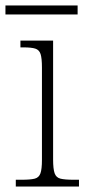

<svg xmlns="http://www.w3.org/2000/svg" viewBox="-32 -685 318 705"><path d="M26 0V-25H48Q80 -25 95.5 -29Q111 -33 116.5 -48.5Q122 -64 122 -98V-437Q122 -471 117 -486.5Q112 -502 97.5 -506.5Q83 -511 55 -511H43V-536H163V-99Q163 -65 168.5 -49Q174 -33 190 -29Q206 -25 238 -25H258V0ZM-12 -632V-665H253V-632Z"/></svg>

Font: Noto Serif Tamil SemiCondensed ExtraLight
Style: Italic
Weight: 200
Width: 4
Italic angle: -12°
Designer: Indian Type Foundry, Tom Grace, and the Monotype Design Team
Foundry: Monotype Imaging Inc.
Version: Version 2.003; ttfautohint (v1.8.4.7-5d5b)